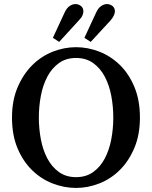

<svg xmlns="http://www.w3.org/2000/svg" viewBox="-20 -909 748 944"><path d="M171 -331Q171 -276 181 -223.5Q191 -171 213 -129.5Q235 -88 270 -63Q305 -38 354 -38Q403 -38 438 -63Q473 -88 495 -129.5Q517 -171 527 -223.5Q537 -276 537 -331Q537 -386 527 -438.5Q517 -491 495 -532.5Q473 -574 438 -599Q403 -624 354 -624Q305 -624 270 -599Q235 -574 213 -532.5Q191 -491 181 -438.5Q171 -386 171 -331ZM354 -677Q412 -677 468.5 -655Q525 -633 569.5 -589.5Q614 -546 641 -481Q668 -416 668 -331Q668 -247 641 -182.5Q614 -118 570 -74Q526 -30 469.5 -7.5Q413 15 354 15Q295 15 238.5 -7Q182 -29 137.5 -72.5Q93 -116 66 -180.5Q39 -245 39 -331Q39 -415 66.5 -479.5Q94 -544 138 -588Q182 -632 238.5 -654.5Q295 -677 354 -677ZM297 -846Q308 -870 322.5 -879.5Q337 -889 351 -889Q366 -889 378 -879.5Q390 -870 390 -853Q390 -845 385.5 -833.5Q381 -822 367 -808L271 -703L240 -723ZM452 -846Q463 -870 477.5 -879.5Q492 -889 506 -889Q521 -889 533 -879.5Q545 -870 545 -853Q545 -845 540 -833.5Q535 -822 523 -808L426 -703L395 -723Z"/></svg>

Font: Source Serif Pro Semibold
Style: Regular
Weight: 600
Designer: Frank Grießhammer
Foundry: Adobe Systems Incorporated
Version: Version 1.014;PS Version 1.0;hotconv 1.0.73;makeotf.lib2.5.5